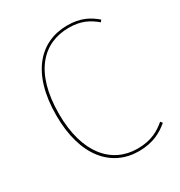

<svg xmlns="http://www.w3.org/2000/svg" viewBox="-166 -805 868 928"><g transform="rotate(-30 267.5 -341.0)"><path d="M343.3 -690.9C193.1 -690.9 80.7 -577 80.7 -339.9C80.7 -113.1 188.9 9.4 341.4 9.4C421.7 9.4 471.9 -20.4 509 -52.1L500.3 -63.1C464.4 -33.1 420.3 -4.6 341.9 -4.6C198.9 -4.6 95.6 -119.7 95.6 -339.8C95.6 -572.6 201.9 -677.3 344.1 -677.3C412.4 -677.3 452.4 -655.6 492.6 -622.4L500.4 -633C461.6 -666.1 417.7 -690.9 343.3 -690.9Z"/></g></svg>

Font: Fira Sans Hair
Style: Regular
Weight: 100
Designer: bBox Type GmbH & Carrois Corporate GbR & Edenspiekermann AG
Foundry: bBox Type GmbH & Carrois Corporate GbR & Edenspiekermann AG
Version: Version 4.300;PS 004.300;hotconv 1.0.88;makeotf.lib2.5.64775